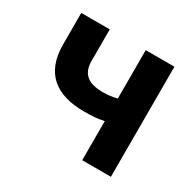

<svg xmlns="http://www.w3.org/2000/svg" viewBox="-126 -703 865 846"><g transform="rotate(30 306.0 -280.0)"><path d="M387 0H533V-560H387V-314C363 -308 343 -305 316 -305C238 -305 204 -336 204 -400V-560H59V-400C59 -249 150 -190 285 -190C333 -190 354 -192 387 -199Z"/></g></svg>

Font: Source Han Sans KR
Style: Bold
Weight: 700
Designer: Ryoko NISHIZUKA 西塚涼子 (kana, bopomofo & ideographs); Paul D. Hunt (Latin, Greek & Cyrillic); Sandoll Communications 산돌커뮤니
Foundry: Adobe
Version: Version 2.004;hotconv 1.0.118;makeotfexe 2.5.65603